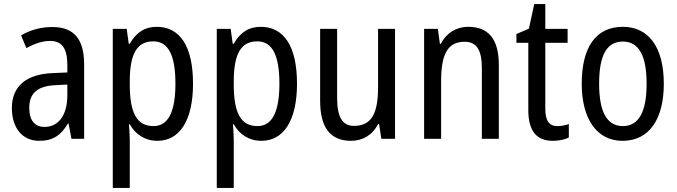

<svg xmlns="http://www.w3.org/2000/svg" viewBox="-20 -678 3309 938"><path d="M236 -546C179 -546 126 -531 83 -505L109 -443C149 -465 187 -478 225 -478C282 -478 309 -443 309 -359V-324L239 -321C107 -316 38 -256 38 -150C38 -58 85 10 172 10C239 10 279 -18 312 -75H315L329 0H391V-363C391 -483 345 -546 236 -546ZM252 -262 309 -265V-213C309 -113 264 -58 198 -58C152 -58 123 -87 123 -151C123 -220 160 -258 252 -262Z M746 -547C686 -547 644 -518 614 -464H609L599 -537H531V240H614V6C614 -16 612 -44 610 -71H614C641 -22 688 10 749 10C858 10 923 -90 923 -269C923 -454 858 -547 746 -547ZM729 -476C805 -476 837 -403 837 -269C837 -134 803 -62 730 -62C647 -62 614 -128 614 -266V-285C615 -415 649 -476 729 -476Z M1254 -547C1194 -547 1152 -518 1122 -464H1117L1107 -537H1039V240H1122V6C1122 -16 1120 -44 1118 -71H1122C1149 -22 1196 10 1257 10C1366 10 1431 -90 1431 -269C1431 -454 1366 -547 1254 -547ZM1237 -476C1313 -476 1345 -403 1345 -269C1345 -134 1311 -62 1238 -62C1155 -62 1122 -128 1122 -266V-285C1123 -415 1157 -476 1237 -476Z M1910 -537H1827V-253C1827 -126 1797 -63 1709 -63C1653 -63 1627 -106 1627 -199V-537H1544V-186C1544 -62 1588 10 1695 10C1751 10 1800 -18 1827 -72H1832L1843 0H1910Z M2267 -547C2211 -547 2161 -518 2134 -464H2129L2119 -537H2052V0H2135V-279C2135 -413 2166 -474 2251 -474C2309 -474 2334 -431 2334 -347V0H2417V-360C2417 -488 2366 -547 2267 -547Z M2703 -62C2661 -62 2644 -90 2644 -148V-469H2753V-537H2644V-658H2590L2564 -538L2503 -512V-469H2561V-140C2561 -34 2605 10 2680 10C2710 10 2739 4 2759 -6V-72C2743 -66 2722 -62 2703 -62Z M3223 -269C3223 -450 3147 -547 3023 -547C2890 -547 2822 -446 2822 -269C2822 -98 2895 10 3021 10C3154 10 3223 -99 3223 -269ZM2907 -269C2907 -404 2942 -475 3023 -475C3102 -475 3139 -404 3139 -269C3139 -134 3102 -62 3023 -62C2943 -62 2907 -135 2907 -269Z"/></svg>

Font: Noto Sans Myanmar UI Condensed
Style: Regular
Weight: 400
Width: 3
Designer: Monotype Design Team
Foundry: Monotype Imaging Inc.
Version: Version 2.103